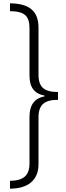

<svg xmlns="http://www.w3.org/2000/svg" viewBox="-20 -906 399 1152"><path d="M40 -886V-839C126 -838 157 -812 157 -736V-454C157 -383 184 -345 248 -332V-328C184 -316 157 -273 157 -205V74C157 147 121 178 40 179V226C147 226 211 176 211 79V-202C211 -278 247 -307 328 -307V-354C247 -354 211 -381 211 -458V-740C211 -842 153 -885 40 -886Z"/></svg>

Font: Noto Sans Kannada UI Condensed Light
Style: Regular
Weight: 300
Width: 3
Designer: Jelle Bosma - Monotype Design Team
Foundry: Monotype Imaging Inc.
Version: Version 2.005